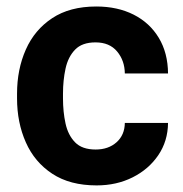

<svg xmlns="http://www.w3.org/2000/svg" viewBox="-20 -558 561 588"><path d="M272.9 -100.1Q312 -100.1 336.9 -122.3Q361.8 -144.5 362.3 -181.6H494.6Q494.1 -126 464.8 -82.8Q435.5 -39.6 386.2 -14.9Q336.9 9.8 275.9 9.8Q194.3 9.8 140.1 -25.9Q85.9 -61.5 59.1 -122.1Q32.2 -182.6 32.2 -256.8V-271Q32.2 -345.7 59.1 -406.2Q85.9 -466.8 139.9 -502.4Q193.8 -538.1 274.9 -538.1Q339.8 -538.1 389.2 -513.2Q438.5 -488.3 466.3 -442.1Q494.1 -396 494.6 -333H362.3Q361.8 -372.6 338.6 -400.4Q315.4 -428.2 272.5 -428.2Q231.4 -428.2 210 -406Q188.5 -383.8 180.7 -347.9Q172.9 -312 172.9 -271V-256.8Q172.9 -215.3 180.7 -179.7Q188.5 -144 210 -122.1Q231.4 -100.1 272.9 -100.1Z"/></svg>

Font: Vazirmatn RD FD
Style: Bold
Weight: 700
Designer: Saber Rastikerdar
Foundry: Saber Rastikerdar
Version: Version 33.003